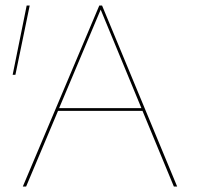

<svg xmlns="http://www.w3.org/2000/svg" viewBox="-20 -678 727 698"><path d="M498 -275H191L75 0H63L341 -658H351L624 0H612ZM494 -285 346 -643 195 -285ZM26 -406 77 -658H88L36 -406Z"/></svg>

Font: Ysabeau Hairline
Style: Regular
Weight: 100
Designer: Christian Thalmann (Catharsis Fonts)
Version: Version 0.003